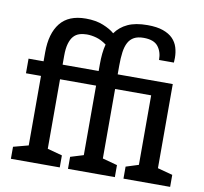

<svg xmlns="http://www.w3.org/2000/svg" viewBox="-83 -854 1005 944"><g transform="rotate(10 419.5 -382.0)"><path d="M31 -500H106V-545Q106 -639 147.5 -691Q189 -743 275 -743Q325 -743 362 -728Q399 -713 419 -695Q442 -728 480.5 -746Q519 -764 579 -764Q626 -764 657 -753Q688 -742 706 -723.5Q724 -705 731.5 -680.5Q739 -656 739 -629Q739 -620 738.5 -615.5Q738 -611 738 -605H664Q664 -646 643 -672.5Q622 -699 571 -699Q542 -699 523.5 -689Q505 -679 494.5 -659.5Q484 -640 480 -611Q476 -582 476 -544V-500H751V-80L826 -60V0H593V-60L656 -80V-427H476V-80L550 -60V0H316V-60L381 -80V-427H201V-80L275 -60V0H31V-60L106 -80V-427H31ZM381 -500V-534Q381 -562 383.5 -587Q386 -612 392 -634Q366 -653 341 -660Q316 -667 293 -667Q273 -667 256 -661.5Q239 -656 227 -642.5Q215 -629 208 -605Q201 -581 201 -545V-500Z"/></g></svg>

Font: Hermeneus One
Style: Regular
Weight: 400
Designer: Rodrigo Fuenzalida, Pablo Impallari
Foundry: Pablo Impallari, Rodrigo Fuenzalida
Version: Version 1.002; ttfautohint (v0.93) -l 8 -r 50 -G 200 -x 14 -